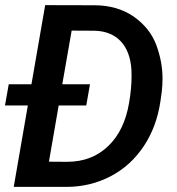

<svg xmlns="http://www.w3.org/2000/svg" viewBox="-20 -731 694 751"><path d="M239.7 0C302.7 0 360.8 -14.2 413.6 -42C466.3 -69.8 509.3 -109.4 543 -160.2C576.2 -210.4 597.7 -268.6 607.4 -334L612.8 -372.6C614.7 -390.1 615.7 -407.2 615.7 -423.8C615.7 -466.8 607.9 -510.3 591.3 -555.2C574.7 -599.6 544.9 -636.7 502.4 -666.5C459.5 -695.8 408.2 -710.4 349.1 -710.4L156.7 -710.9L103 -401.4H14.2L-0.5 -318.4H88.9L33.7 0ZM332 -401.4H223.6L260.3 -611.3L350.6 -610.8C438 -608.4 488.3 -552.2 494.1 -458C494.6 -450.2 494.6 -441.9 494.6 -433.6C494.6 -402.8 491.7 -367.7 484.9 -328.6C472.7 -256.8 445.8 -200.2 403.3 -159.7C360.8 -118.7 307.1 -98.1 242.7 -98.1L171.4 -98.6L209.5 -318.4H317.4Z"/></svg>

Font: Roboto Medium
Style: Italic
Weight: 500
Italic angle: -12°
Designer: Google
Version: Version 2.137; 2017